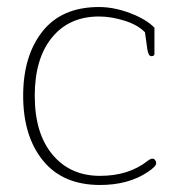

<svg xmlns="http://www.w3.org/2000/svg" viewBox="-20 -517 510 547"><path d="M46 -244Q46 -358 101 -427.5Q156 -497 262 -497Q305 -497 351 -479.5Q397 -462 420 -438V-364Q420 -357 412 -357Q407 -357 404.5 -361Q402 -365 400 -375L393 -425Q373 -446 335 -458Q297 -470 262 -470Q177 -470 128 -410Q79 -350 79 -244Q79 -137 129.5 -76.5Q180 -16 265 -16Q347 -16 401 -59Q409 -65 414 -65Q419 -65 422 -61Q425 -57 425 -52Q425 -43 401 -27Q346 10 265 10Q159 10 102.5 -59.5Q46 -129 46 -244Z"/></svg>

Font: Maitree ExtraLight
Style: Regular
Weight: 250
Designer: CadsonDemak Team
Foundry: CadsonDemak
Version: Version 1.002